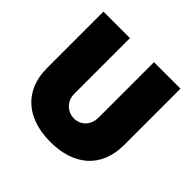

<svg xmlns="http://www.w3.org/2000/svg" viewBox="-179 -872 1061 1061"><g transform="rotate(45 352.0 -341.5)"><path d="M353 17C532 17 653 -78 653 -260V-700H446V-266C446 -205 403 -167 354 -167C303 -167 258 -205 258 -266V-700H51V-260C51 -87 163 17 353 17Z"/></g></svg>

Font: Fixel Text Black
Style: Regular
Weight: 900
Width: 4
Designer: AlfaBravo + MacPaw
Foundry: Kyrylo Tkachov, Marchela Mozhyna, Serhii Makarenko, Maria Weinstein, Zakhar Kryvoshyya
Version: Version 1.211